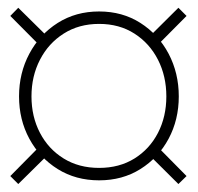

<svg xmlns="http://www.w3.org/2000/svg" viewBox="-20 -532 509 494"><path d="M439 -512 460 -491 380 -410.5 358.5 -432ZM86.5 -160 108 -138.5 27 -58.5 6.5 -79ZM27 -512 108 -432 86.5 -410.5 6.5 -491ZM380 -160 460 -79 439 -58.5 358.5 -138.5ZM235 -68Q175 -68 128.5 -97Q82 -126 55.5 -175Q29 -224 29 -284Q29 -344 55.5 -393.8Q82 -443.5 128.5 -473Q175 -502.5 235 -502.5Q295 -502.5 341.2 -473Q387.5 -443.5 413.8 -393.8Q440 -344 440 -284Q440 -224 413.8 -175Q387.5 -126 341.2 -97Q295 -68 235 -68ZM235 -100Q287 -100 326 -124.2Q365 -148.5 386.5 -190.2Q408 -232 408 -284Q408 -336 386.5 -378.2Q365 -420.5 326 -445.5Q287 -470.5 235 -470.5Q183 -470.5 143.8 -445.5Q104.5 -420.5 82.8 -378.2Q61 -336 61 -284Q61 -232 82.8 -190.2Q104.5 -148.5 143.8 -124.2Q183 -100 235 -100Z"/></svg>

Font: League Spartan Thin Thin
Style: Regular
Weight: 250
Version: Version 2.002